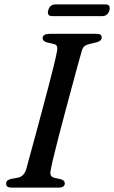

<svg xmlns="http://www.w3.org/2000/svg" viewBox="-20 -854 520 874"><path d="M211 -80.5Q203.5 -49 228.5 -44.5L255.5 -38.5Q275 -33.5 275 -19.5Q275 0 245.5 0H33Q18.5 0 13.2 -5Q8 -10 8 -18Q7 -34 30.5 -39.5L60.5 -45Q88 -50 99 -82Q105 -104.5 116.2 -145.8Q127.5 -187 141.8 -239.5Q156 -292 171 -348.2Q186 -404.5 200 -457.5Q214 -510.5 224.5 -553.2Q235 -596 239.5 -620.5Q242.5 -635.5 239.2 -643.5Q236 -651.5 222 -654.5L193.5 -661Q174 -666.5 174 -680.5Q174 -700 208.5 -700H418.5Q433 -700 438 -695.5Q443 -691 443 -683.5Q443 -667.5 418.5 -661L386.5 -653.5Q372 -650 364.2 -643.5Q356.5 -637 352 -621.5Q344.5 -596 332.2 -550.8Q320 -505.5 305 -450Q290 -394.5 274.5 -336.5Q259 -278.5 245.5 -226.2Q232 -174 222.8 -135.2Q213.5 -96.5 211 -80.5ZM199.5 -807Q207 -834 233 -834H459.5Q485 -834 478 -807Q470.5 -780.5 444.5 -780.5H218Q192.5 -780.5 199.5 -807Z"/></svg>

Font: Fraunces 9pt
Style: Italic
Weight: 400
Italic angle: -16°
Version: Version 1.000;[b76b70a41]